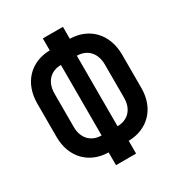

<svg xmlns="http://www.w3.org/2000/svg" viewBox="-186 -894 972 1043"><g transform="rotate(-30 300.0 -372.5)"><path d="M237 25H363V-55C483 -57 566 -141 566 -269V-478C566 -608 483 -693 363 -695V-770H237V-695C117 -693 34 -609 34 -478V-269C34 -141 117 -57 237 -55ZM250 -154C185 -154 142 -199 142 -269V-478C142 -551 185 -596 250 -596ZM350 -154V-596C415 -596 458 -551 458 -478V-269C458 -199 415 -154 350 -154Z"/></g></svg>

Font: JetBrains Mono
Style: Bold
Weight: 558
Monospace: yes
Designer: Philipp Nurullin, Konstantin Bulenkov
Foundry: JetBrains
Version: Version 2.305